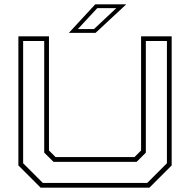

<svg xmlns="http://www.w3.org/2000/svg" viewBox="-20 -868 879 888"><path d="M168 0 65 -103V-700H206.5V-172L237 -141.5H602L632.5 -172V-700H774V-103L671 0ZM178 -22H661L752 -113V-678.5H654.5V-162L612 -119.5H227.5L184.5 -162V-678.5H87V-113ZM298.5 -716 420.5 -848H564L422 -716ZM340 -733.5H414.5L518 -830.5H430Z"/></svg>

Font: Tourney Expanded ExtraLight
Style: Regular
Weight: 200
Width: 7
Designer: Tyler Finck
Foundry: Etcetera Type Co
Version: Version 1.010; ttfautohint (v1.8.3)